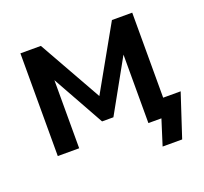

<svg xmlns="http://www.w3.org/2000/svg" viewBox="-117 -677 1008 947"><g transform="rotate(-20 387.0 -203.0)"><path d="M80.1 0V-539.1H187.5L374 -208L560.5 -539.1H667V-92.8H758.8L684.6 132.8H582L624 0H555.7V-359.4L403.3 -85.9H343.8L192.4 -357.4V0Z"/></g></svg>

Font: Min Sans SemiBold
Style: Regular
Weight: 600
Designer: Jinseong-Kim, NotoSansCJK, Nunito
Foundry: Jinseong-Kim
Version: Version 1.400;Glyphs 3.1.2 (3151)